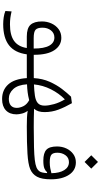

<svg xmlns="http://www.w3.org/2000/svg" viewBox="410 -1115 938 1798"><g transform="rotate(90 879.0 -216.0)"><path d="M206.5 223.1Q174.8 223.1 142.1 218.3Q109.4 213.4 83 202.6L86.9 144.5Q119.6 152.3 147.9 156Q176.3 159.7 208 159.7Q308.6 159.7 362.5 121.6Q416.5 83.5 429.7 2H321.8Q243.7 2 212.2 -32.7Q180.7 -67.4 180.7 -139.6Q180.7 -186.5 199.2 -228Q217.8 -269.5 252.4 -295.4Q287.1 -321.3 334.5 -321.3Q405.8 -321.3 449.5 -256.6Q493.2 -191.9 493.2 -66.4Q493.2 -64.5 493.2 -63H585.9Q611.8 -63 620.1 -56.4Q628.4 -49.8 628.4 -31.2Q628.4 -11.2 616.9 -4.6Q605.5 2 578.6 2H488.8Q473.6 114.3 404.1 168.7Q334.5 223.1 206.5 223.1ZM434.6 -62.5Q434.6 -160.6 407.5 -208.5Q380.4 -256.3 331.5 -256.3Q290 -256.3 264.6 -224.1Q239.3 -191.9 239.3 -145Q239.3 -98.1 258.5 -80.3Q277.8 -62.5 336.4 -62.5Q341.8 -62.5 348.1 -62.5Q354.5 -62.5 360.8 -62.5Q377 -62.5 395.8 -62.5Q414.6 -62.5 434.6 -62.5Z M907.7 233.4Q822.8 233.4 770.8 176Q718.8 118.7 711.4 1.5Q689 2 663.3 2Q637.7 2 608.4 2Q601.6 2 594.5 2Q587.4 2 580.1 2Q564.9 2 559.3 -5.4Q553.7 -12.7 553.7 -33.7Q553.7 -52.2 562.3 -57.6Q570.8 -63 585.9 -63Q622.6 -63 653.8 -63.2Q685.1 -63.5 711.4 -63.5Q716.3 -145.5 745.6 -211.4Q774.9 -277.3 813.2 -327.4Q851.6 -377.4 885.3 -412.1L946.3 -420.4Q983.4 -356 1006.6 -294.4Q1029.8 -232.9 1029.8 -164.6Q1029.8 -133.8 1022.5 -109.1Q1015.1 -84.5 998.5 -65.9Q1081.1 -63 1171.9 -63Q1196.3 -63 1206.8 -58.1Q1217.3 -53.2 1217.3 -34.2Q1217.3 -10.7 1206.3 -4.4Q1195.3 2 1166 2Q1122.1 2 1085.2 0.5Q1048.3 -1 1017.6 -6.3Q1035.6 16.6 1043.2 46.6Q1050.8 76.7 1050.8 98.6Q1050.8 162.1 1013.2 197.8Q975.6 233.4 907.7 233.4ZM770.5 -64.9Q832 -67.4 874.5 -73.7Q921.9 -80.6 945.6 -101.3Q969.2 -122.1 969.2 -164.6Q969.2 -202.1 955.1 -252.9Q940.9 -303.7 910.6 -354.5Q854.5 -299.8 816.4 -224.1Q778.3 -148.4 770.5 -64.9ZM918 -20.5Q915.5 -19.5 912.6 -19Q878.9 -10.3 844.5 -5.9Q810.1 -1.5 769.5 0Q774.9 85.4 813.5 127.9Q852.1 170.4 904.8 170.4Q946.8 170.4 968.5 151.1Q990.2 131.8 990.2 96.7Q990.2 66.9 974.4 34.2Q958.5 1.5 918 -20.5Z M1164.1 2 1171.9 -63Q1285.6 -63.5 1359.1 -65.4Q1432.6 -67.4 1477.1 -72.8Q1521.5 -78.1 1546.9 -88.4Q1570.3 -98.1 1584.2 -116.5Q1598.1 -134.8 1601.1 -188L1591.3 -187.5Q1580.6 -172.4 1556.9 -162.6Q1533.2 -152.8 1483.9 -152.8Q1413.1 -152.8 1382.3 -181.4Q1351.6 -210 1351.6 -280.8Q1351.6 -328.1 1370.1 -368.2Q1388.7 -408.2 1422.4 -432.9Q1456.1 -457.5 1500.5 -457.5Q1574.7 -457.5 1616.9 -393.3Q1659.2 -329.1 1659.2 -223.6Q1659.2 -138.2 1635 -93.8Q1610.8 -49.3 1562.5 -29.3Q1515.1 -10.3 1418.2 -4.2Q1321.3 2 1164.1 2ZM1602.1 -228.5Q1600.6 -305.2 1573 -348.9Q1545.4 -392.6 1498.5 -392.6Q1457.5 -392.6 1433.8 -360.4Q1410.2 -328.1 1410.2 -284.7Q1410.2 -243.2 1429.2 -228Q1448.2 -212.9 1500 -212.9Q1528.8 -212.9 1554 -217.5Q1579.1 -222.2 1602.1 -228.5ZM1496.6 -539.1 1434.1 -601.6 1496.6 -664.6 1559.1 -601.6Z"/></g></svg>

Font: Cascadia Mono PL Light
Style: Regular
Weight: 300
Monospace: yes
Designer: Aaron Bell
Foundry: Saja Typeworks
Version: Version 2404.023; ttfautohint (v1.8.4)